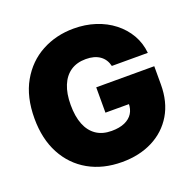

<svg xmlns="http://www.w3.org/2000/svg" viewBox="-131 -869 1012 1011"><g transform="rotate(-20 375.0 -364.0)"><path d="M386.2 10.3Q279.3 10.3 199 -35.2Q118.7 -80.6 74 -164.3Q29.3 -248 29.3 -362.8Q29.3 -483.4 76.9 -567.1Q124.5 -650.9 205.1 -694.3Q285.6 -737.8 384.3 -737.8Q449.2 -737.8 505.6 -719.5Q562 -701.2 605.7 -667Q649.4 -632.8 676.3 -586.4Q703.1 -540 708.5 -483.9H506.8Q502.4 -502.9 492.7 -518.1Q482.9 -533.2 468 -543.7Q453.1 -554.2 433.6 -559.6Q414.1 -564.9 389.6 -564.9Q339.4 -564.9 304.4 -541.3Q269.5 -517.6 251.2 -472.9Q232.9 -428.2 232.9 -364.7Q232.9 -300.3 250.7 -255.4Q268.6 -210.4 303.5 -186.5Q338.4 -162.6 389.6 -162.6Q434.1 -162.6 463.6 -175.8Q493.2 -189 508.1 -212.6Q522.9 -236.3 522.9 -268.1L560.1 -264.2H391.1V-406.2H716.3V-304.2Q716.3 -206.1 674.3 -135.7Q632.3 -65.4 557.9 -27.6Q483.4 10.3 386.2 10.3Z"/></g></svg>

Font: Inter 20pt Black
Style: Regular
Weight: 900
Version: Version 4.001;git-66647c0bb